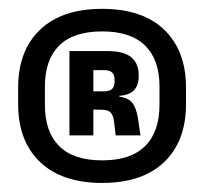

<svg xmlns="http://www.w3.org/2000/svg" viewBox="-20 -669 462 434"><path d="M211 -255.5Q120 -255.5 70.5 -302.8Q21 -350 21 -434V-470.5Q21 -554.5 70.5 -601.8Q120 -649 211 -649Q302 -649 351.2 -601.8Q400.5 -554.5 400.5 -470.5V-434Q400.5 -350 351.2 -302.8Q302 -255.5 211 -255.5ZM211 -306.5Q275.5 -306.5 308 -338.8Q340.5 -371 340.5 -432V-473.5Q340.5 -534 308 -566Q275.5 -598 211 -598Q146 -598 113.8 -566Q81.5 -534 81.5 -473.5V-432Q81.5 -371 113.8 -338.8Q146 -306.5 211 -306.5ZM297.5 -363H241.5L238 -392.5Q236 -409 229.8 -415Q223.5 -421 209 -421L174 -421.5V-462.5H215Q228 -462.5 233.5 -468.2Q239 -474 239 -485V-488.5Q239 -499.5 233.5 -505Q228 -510.5 215.5 -510.5H174V-553.5H223.5Q260 -553.5 276.8 -539.5Q293.5 -525.5 293.5 -499V-496Q293.5 -476.5 283 -465.2Q272.5 -454 250 -452.5V-445L242 -451.5Q268 -449.5 278 -437.8Q288 -426 292 -401ZM191 -363H137V-553.5H191V-448V-431Z"/></svg>

Font: Anek Devanagari Medium
Style: Bold
Weight: 700
Version: Version 1.003